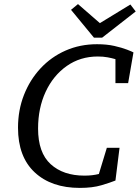

<svg xmlns="http://www.w3.org/2000/svg" viewBox="-20 -902 683 938"><path d="M370 16Q231 16 149.5 -60Q68 -136 68 -278Q68 -364 97 -438Q126 -512 178 -568Q230 -624 300.5 -655Q371 -686 454 -686Q502 -686 539 -677.5Q576 -669 600.5 -659.5Q625 -650 632 -646L606 -496H544V-613Q527 -618 505.5 -622Q484 -626 458 -626Q372 -626 306 -579.5Q240 -533 203 -453.5Q166 -374 166 -274Q166 -156 227.5 -100Q289 -44 392 -44Q413 -44 430 -46Q447 -48 463 -52L502 -180H564L544 -20Q519 -10 475.5 3Q432 16 370 16ZM361 -882 468 -789 617 -880 643 -846 479 -718H439L327 -854Z"/></svg>

Font: Source Serif 4 Caption
Style: Italic
Weight: 400
Italic angle: -12°
Designer: Frank Grießhammer
Foundry: Adobe Systems Incorporated
Version: Version 4.004;hotconv 1.0.117;makeotfexe 2.5.65602